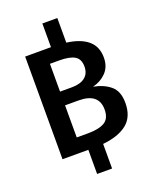

<svg xmlns="http://www.w3.org/2000/svg" viewBox="-176 -925 950 1181"><g transform="rotate(-20 299.0 -334.5)"><path d="M348 -3V158H250V0H81V-672H250V-827H348V-666Q439 -654 486.5 -613.5Q534 -573 534 -501Q534 -441 498 -404Q462 -367 410 -355Q478 -342 520.5 -306Q563 -270 563 -194Q563 -103 506.5 -58Q450 -13 348 -3ZM209 -578V-396H287Q342 -396 372.5 -420Q403 -444 403 -490Q403 -539 370.5 -558.5Q338 -578 269 -578ZM429 -199Q429 -306 297 -306H209V-96H283Q354 -96 391.5 -118Q429 -140 429 -199Z"/></g></svg>

Font: Fira Sans Medium
Style: Regular
Weight: 500
Designer: bBox Type GmbH & Carrois Corporate GbR & Edenspiekermann AG
Foundry: bBox Type GmbH & Carrois Corporate GbR & Edenspiekermann AG
Version: Version 4.301